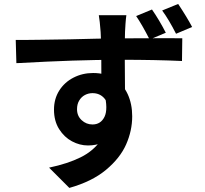

<svg xmlns="http://www.w3.org/2000/svg" viewBox="-20 -848 1017 953"><path d="M600.6 -690.2Q597.9 -617.2 600.8 -349.4L483.4 -390.9Q483.4 -455.3 482.8 -555.4Q482.2 -655.5 479.5 -689.5Q477.3 -717 475.1 -738.5Q472.9 -760 470.5 -772.5H607.2Q604.7 -755.1 603 -731.1Q601.3 -707 600.6 -690.2ZM325.4 -652.8Q394.5 -654.5 463.4 -656.1Q532.2 -657.7 583.7 -657.7Q671.6 -657.7 733.2 -658.2Q778.3 -658.2 816.7 -658.4Q855 -658.7 884.8 -658L883.3 -545.2Q752.7 -551.3 580.3 -551.3Q460.7 -551.3 338.9 -547.1Q217 -543 71 -534.9L61.3 -534.7L58.1 -649.9Q105.2 -649.4 179.8 -650.6Q254.4 -651.9 325.4 -652.8ZM416.5 -126Q376 -126 337.4 -146.5Q298.8 -167 273.4 -207.3Q248 -247.6 248 -303.7Q248 -357.2 274 -398.4Q300 -439.7 344.6 -462.6Q389.2 -485.6 442.1 -485.6Q503.9 -485.6 547.7 -457.3Q591.6 -429 613.9 -380.5Q636.2 -332 636.2 -270.5Q636.2 -199.7 606.1 -131.3Q575.9 -63 506.1 -4.9Q436.3 53.2 324.2 84.7L223.6 -15.9Q316.7 -35.6 380.5 -67.3Q444.3 -98.9 481.7 -153.4Q519 -208 519 -289.6Q519 -336.7 496.8 -361.2Q474.6 -385.7 439 -385.7Q419.2 -385.7 401.6 -376.5Q384 -367.2 373.2 -349.1Q362.3 -331.1 362.3 -305.9Q362.3 -272.7 385.3 -251.5Q408.2 -230.2 439.2 -230.2Q480 -230.2 498.7 -268.2Q517.3 -306.2 497.6 -386.2L585.7 -361.3Q585.7 -243.4 542.6 -184.7Q499.5 -126 416.5 -126ZM803 -685.5 722.7 -651.9Q683.6 -728 655.8 -768.3L734.4 -800.8Q771.2 -747.6 803 -685.5ZM933.6 -714.1 853.8 -680.4Q817.6 -751.7 784.9 -795.9L864.3 -828.4Q909.2 -760.7 933.6 -714.1Z"/></svg>

Font: Min Sans VF VF
Style: Regular
Weight: 400
Designer: Jinseong-Kim, NotoSansCJK, Nunito
Foundry: Jinseong-Kim
Version: Version 1.420;Glyphs 3.1.2 (3151)